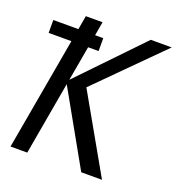

<svg xmlns="http://www.w3.org/2000/svg" viewBox="-131 -832 866 939"><g transform="rotate(20 301.5 -362.5)"><path d="M143.5 -653 156 -725H243L230.5 -653H273V-586H218.5L186.5 -405L494 -725H603L277.5 -399L504 0H396L182 -380.5L115 0H28L131.5 -586H13V-653Z"/></g></svg>

Font: JuliaMono
Style: Italic
Weight: 400
Italic angle: -9°
Monospace: yes
Designer: cormullion
Foundry: corm
Version: Version 0.057; ttfautohint (v1.8.4)